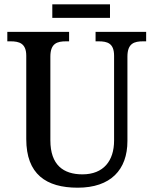

<svg xmlns="http://www.w3.org/2000/svg" viewBox="-20 -862 714 892"><path d="M223 -779H491V-842H223ZM341 10C494 10 572 -73 572 -207V-599C572 -661 604 -670 645 -670H659V-714H424V-670H438C479 -670 510 -661 510 -603V-209C510 -115 461 -52 363 -52C275 -52 214 -95 214 -210V-599C214 -661 246 -670 287 -670H301V-714H14V-670H29C69 -670 102 -661 102 -603V-216C102 -53 194 10 341 10Z"/></svg>

Font: Noto Serif Hebrew SemiCondensed Medium
Style: Regular
Weight: 500
Width: 4
Designer: Monotype Design Team
Foundry: Monotype Imaging Inc.
Version: Version 2.004